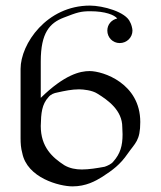

<svg xmlns="http://www.w3.org/2000/svg" viewBox="-20 -663 571 683"><path d="M53.2 -418V-170.9C53.2 -153.8 54.2 -136.2 59.1 -119.1C76.2 -29.8 191.9 0 237.8 0C286.1 0 319.8 -19 344.2 -34.2C380.9 -58.1 407.2 -77.1 434.1 -116.2C460.9 -154.8 479 -162.1 479 -229C479 -366.2 347.2 -410.2 298.8 -410.2C265.1 -410.2 210 -397.9 125 -314.9V-444.8C125 -546.9 157.2 -581.1 206.1 -600.1C254.9 -619.1 267.1 -623 301.8 -623C354 -623 387.2 -609.9 397 -597.2C377 -592.8 361.8 -576.2 361.8 -554.2C361.8 -529.8 380.9 -509.8 405.8 -509.8C431.2 -509.8 451.2 -529.8 451.2 -554.2C451.2 -562 446.8 -578.1 442.9 -584C428.2 -621.1 345.2 -643.1 299.8 -643.1C146 -643.1 53.2 -506.8 53.2 -418ZM261.2 -345.2C276.9 -345.2 308.1 -341.8 326.2 -330.1C365.2 -306.2 415 -270 415 -210.9C415 -202.1 416 -191.9 416 -185.1C416 -145 408.2 -116.2 382.8 -87.9C377 -80.1 362.8 -73.2 352.1 -69.8C325.2 -64.9 296.9 -60.1 271 -60.1C250 -60.1 228 -64 209 -75.2C166 -103 125 -140.1 125 -214.8C126 -261.2 128.9 -292 152.8 -317.9C160.2 -327.1 171.9 -332 184.1 -334C210 -339.8 235.8 -345.2 261.2 -345.2Z"/></svg>

Font: Pierce
Style: Roman
Weight: 500
Version: Version 0.2.0